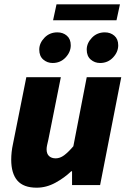

<svg xmlns="http://www.w3.org/2000/svg" viewBox="-20 -858 592 890"><path d="M150 12Q89 12 60.5 -21Q32 -54 32 -118Q32 -135 34 -153.5Q36 -172 40 -190L102 -500H262L204 -210Q201 -197 198.5 -186Q196 -175 196 -166Q196 -145 207.5 -134.5Q219 -124 238 -124Q258 -124 277 -138Q296 -152 320 -180L382 -500H542L444 0H314V-64H310Q279 -34 237 -11Q195 12 150 12ZM224 -566Q199 -566 180.5 -582Q162 -598 162 -628Q162 -658 186 -683Q210 -708 246 -708Q272 -708 290 -692.5Q308 -677 308 -648Q308 -617 284 -591.5Q260 -566 224 -566ZM444 -566Q419 -566 400.5 -582Q382 -598 382 -628Q382 -658 406 -683Q430 -708 466 -708Q492 -708 510 -692.5Q528 -677 528 -648Q528 -617 504 -591.5Q480 -566 444 -566ZM226 -764 242 -838H536L520 -764Z"/></svg>

Font: Source Sans 3 ExtraLight Black
Style: Italic
Weight: 900
Italic angle: -11°
Version: Version 3.052;hotconv 1.1.0;makeotfexe 2.6.0